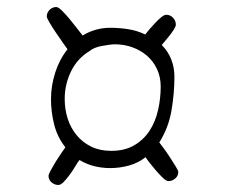

<svg xmlns="http://www.w3.org/2000/svg" viewBox="-20 -534 640 546"><path d="M487 -45Q487 -34 478.5 -26.5Q470 -19 459 -19Q453 -19 443.5 -28Q434 -37 424 -48.5Q414 -60 405.5 -71Q397 -82 394 -87Q372 -70 346 -63Q320 -56 293 -56Q270 -56 248 -61.5Q226 -67 206 -79Q201 -73 194 -61Q187 -49 178.5 -37.5Q170 -26 161.5 -17Q153 -8 146 -8Q135 -8 126.5 -15.5Q118 -23 118 -34Q118 -38 124.5 -50Q131 -62 139 -75Q147 -88 155 -99.5Q163 -111 166 -115Q143 -144 134 -180Q125 -216 125 -252Q125 -290 137 -327.5Q149 -365 172 -394Q169 -398 159.5 -411.5Q150 -425 139.5 -440.5Q129 -456 121 -469.5Q113 -483 113 -487Q113 -498 121 -506Q129 -514 140 -514Q146 -514 157 -503Q168 -492 179.5 -478Q191 -464 201 -451Q211 -438 215 -433Q251 -455 294 -455Q319 -455 344.5 -451Q370 -447 393 -436Q396 -440 404 -449.5Q412 -459 421 -468.5Q430 -478 438.5 -485Q447 -492 453 -492Q464 -492 472 -483.5Q480 -475 480 -464Q480 -459 475 -451Q470 -443 463.5 -434.5Q457 -426 450 -418Q443 -410 440 -406Q458 -388 467 -365Q476 -342 476 -316Q476 -268 467.5 -219Q459 -170 433 -129L445 -113Q454 -101 463 -87Q472 -73 479.5 -61Q487 -49 487 -45ZM437 -288Q437 -315 426.5 -337.5Q416 -360 398 -375.5Q380 -391 356.5 -399.5Q333 -408 306 -408Q300 -408 289.5 -406.5Q279 -405 268 -403Q257 -401 248 -397Q239 -393 235 -389Q200 -368 182 -331Q164 -294 164 -253Q164 -223 172.5 -196.5Q181 -170 198 -149.5Q215 -129 239.5 -117Q264 -105 296 -105Q335 -105 362 -121Q389 -137 405.5 -162.5Q422 -188 429.5 -221Q437 -254 437 -288Z"/></svg>

Font: Wynona
Style: Regular
Weight: 400
Italic angle: -12°
Designer: Kanati
Foundry: Kanati and Michael Everson
Version: Version 2.000